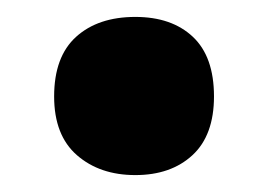

<svg xmlns="http://www.w3.org/2000/svg" viewBox="-20 -466 318 227"><path d="M44 -352Q44 -399 70 -422.5Q96 -446 140 -446Q183 -446 208 -422.5Q233 -399 233 -352Q233 -306 207.5 -282.5Q182 -259 140 -259Q98 -259 71 -282.5Q44 -306 44 -352Z"/></svg>

Font: Noto Sans Telugu Condensed Black
Style: Regular
Weight: 900
Width: 3
Designer: Jelle Bosma - Monotype Design Team
Foundry: Monotype Imaging Inc.
Version: Version 2.005; ttfautohint (v1.8.4.7-5d5b)